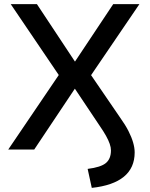

<svg xmlns="http://www.w3.org/2000/svg" viewBox="-20 -725 727 931"><path d="M425 186 405 94Q469 86 493.5 65.5Q518 45 518 4Q518 -10 512 -27.5Q506 -45 494 -66.5Q482 -88 464 -114L339 -301H347L146 0H20L279 -382L280 -339L32 -705H159L347 -421H340L529 -705H656L407 -339V-382L563 -154Q588 -119 603 -89.5Q618 -60 625.5 -34Q633 -8 633 14Q633 89 580.5 132Q528 175 425 186Z"/></svg>

Font: Nunito Sans 8pt SemiBold
Style: Regular
Weight: 600
Version: Version 3.101;gftools[0.9.27]